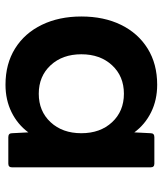

<svg xmlns="http://www.w3.org/2000/svg" viewBox="32 -600 578 681"><g transform="rotate(90 320.5 -259.0)"><path d="M280 10Q206 10 151.5 -24Q97 -58 67.5 -119Q38 -180 38 -259Q38 -339 67.5 -399.5Q97 -460 151.5 -494Q206 -528 280 -528Q334 -528 377.5 -506.5Q421 -485 449 -447L452 -505Q452 -518 466 -518H560Q573 -518 573 -505V-13Q573 0 560 0H466Q452 0 452 -13L449 -71Q421 -33 377.5 -11.5Q334 10 280 10ZM312 -108Q374 -108 413 -150Q452 -192 452 -259Q452 -326 413 -368Q374 -410 312 -410Q250 -410 211 -368Q172 -326 172 -259Q172 -192 211 -150Q250 -108 312 -108Z"/></g></svg>

Font: LINE Seed Sans App
Style: Bold
Weight: 700
Designer: LINE VX Design & Dalton Maag Ltd & Sandoll Inc
Foundry: Dalton Maag Ltd
Version: Version 1.003